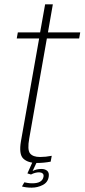

<svg xmlns="http://www.w3.org/2000/svg" viewBox="-20 -744 389 883"><path d="M149.5 5.5Q108 5.5 87 -14.8Q66 -35 76.5 -95.5L160 -567H57L62 -595H164.5L187.5 -724H223L200.5 -595H349L344 -567H195.5L114.5 -107.5Q105 -55 118.2 -38.5Q131.5 -22 164 -22Q190 -22 218 -27.5L213 -0.5Q181 5.5 149.5 5.5ZM125.5 119Q112 119 100.8 117.5Q89.5 116 81 113.5L92 94.5Q98.5 96 108 97.5Q117.5 99 129 99Q174 99 180 69.5Q182 58.5 175.8 53.5Q169.5 48.5 160 48.5Q142 48.5 122.5 58.5L106 53.5L130 0H150L130 42.5Q148 33 170.5 33Q187 33 197 41.5Q207 50 204 69Q200 95 176.2 107Q152.5 119 125.5 119Z"/></svg>

Font: Anybody ExtraLight
Style: Italic
Weight: 200
Italic angle: -10°
Designer: Tyler Finck
Foundry: Etcetera Type Company
Version: Version 1.010; ttfautohint (v1.8.3) -l 8 -r 50 -G 200 -x 14 